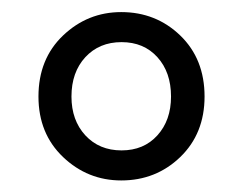

<svg xmlns="http://www.w3.org/2000/svg" viewBox="-20 -785 409 324"><path d="M184.6 -480.5Q127.9 -480.5 86.4 -520Q44.9 -559.6 44.9 -622.1Q44.9 -685.5 86.4 -725.1Q127.9 -764.6 184.6 -764.6Q243.2 -764.6 284.2 -725.1Q325.2 -685.5 325.2 -622.1Q325.2 -559.6 284.2 -520Q243.2 -480.5 184.6 -480.5ZM268.6 -622.1Q268.6 -663.1 245.6 -688.5Q222.7 -713.9 185.1 -713.9Q147.5 -713.9 124 -688.5Q100.6 -663.1 100.6 -622.1Q100.6 -582 124 -556.6Q147.5 -531.2 185.1 -531.2Q222.7 -531.2 245.6 -556.6Q268.6 -582 268.6 -622.1Z"/></svg>

Font: Gen Jyuu GothicX Regular
Style: Regular
Weight: 400
Designer: [Source Han Sans]
Ryoko NISHIZUKA  (kana & ideographs); Paul D. Hunt (Latin, Greek & Cyrillic); Wenlong ZHANG  (bopomofo
Version: Version 1.002.20150607